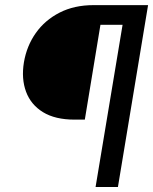

<svg xmlns="http://www.w3.org/2000/svg" viewBox="-20 -748 612 768"><path d="M551.8 -648.9H381.8L319.3 -269.5H278.3Q200.7 -269.5 152.1 -299.3Q103.5 -329.1 84.2 -381.1Q64.9 -433.1 75.7 -499Q86.9 -564.5 123.3 -616Q159.7 -667.5 218.3 -697.5Q276.9 -727.5 354 -727.5H564.9ZM362.3 0 483.4 -727.5H572.3L451.7 0Z"/></svg>

Font: Inter 28pt
Style: Italic
Weight: 400
Italic angle: -9.3988°
Designer: Rasmus Andersson
Foundry: rsms
Version: Version 4.001;git-66647c0bb